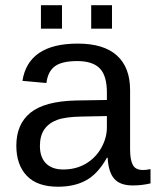

<svg xmlns="http://www.w3.org/2000/svg" viewBox="-20 -705 596 735"><path d="M202.1 9.8C244.8 9.8 281 1.4 310.8 -15.4C340.6 -32.1 366.7 -60.7 389.2 -101.1H392.1C394 -64.6 402.4 -37.8 417.2 -20.8C432 -3.7 455.7 4.9 488.3 4.9C511.4 4.9 534 2.3 556.2 -2.9V-57.6C545.4 -55.3 535.8 -54.2 527.3 -54.2C508.1 -54.2 495.1 -60.8 488.3 -74C481.4 -87.2 478 -106.8 478 -132.8V-360.4C478 -418 461.3 -462 427.7 -492.4C394.2 -522.9 344.2 -538.1 277.8 -538.1C151.5 -538.1 80.9 -490.6 65.9 -395.5L157.7 -387.2C161.3 -416.5 172 -437.8 189.9 -451.2C207.8 -464.5 236.5 -471.2 275.9 -471.2C314.9 -471.2 343.6 -461.9 361.8 -443.4C380 -424.8 389.2 -394 389.2 -351.1V-322.3L270.5 -320.3C190.4 -318.4 132.4 -302.7 96.4 -273.4C60.5 -244.1 42.5 -202.1 42.5 -147.5C42.5 -98.6 55.8 -60.2 82.5 -32.2C109.2 -4.2 149.1 9.8 202.1 9.8ZM222.2 -56.2C193.5 -56.2 171.5 -64 156 -79.6C140.5 -95.2 132.8 -117.4 132.8 -146C132.8 -172.4 138.5 -193.7 149.9 -210C161.3 -226.2 177.7 -238.3 199 -246.1C220.3 -253.9 251.6 -258.1 293 -258.8L389.2 -260.7V-217.3C389.2 -190.3 381.9 -164 367.4 -138.4C352.9 -112.9 333.2 -92.8 308.1 -78.1C283 -63.5 254.4 -56.2 222.2 -56.2ZM329.1 -595.2H408.7V-685.1H329.1ZM136.7 -595.2H217.3V-685.1H136.7Z"/></svg>

Font: Arimo
Style: Regular
Weight: 400
Designer: Steve Matteson
Foundry: Monotype Imaging Inc.
Version: Version 1.32